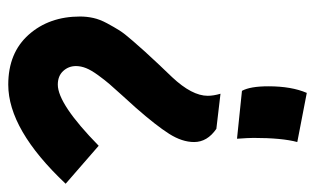

<svg xmlns="http://www.w3.org/2000/svg" viewBox="-175 -571 763 465"><g transform="rotate(-90 206.5 -338.5)"><path d="M86 -481 -6 -561Q125 -700 234 -700Q311 -700 355 -650.5Q399 -601 399 -526Q399 -510 395.5 -494Q392 -478 382.5 -460.5Q373 -443 365.5 -431Q358 -419 340.5 -399Q323 -379 314.5 -369.5Q306 -360 283 -335.5Q260 -311 252 -303Q207 -255 207 -217Q207 -203 212 -186L127 -196Q95 -218 95 -250Q95 -279 115 -310.5Q135 -342 178 -391Q187 -401 206.5 -422.5Q226 -444 235.5 -455Q245 -466 257 -482.5Q269 -499 274 -511.5Q279 -524 279 -536Q279 -554 267 -567Q255 -580 234 -580Q187 -580 86 -481ZM103 -146 219 -134Q230 -114 230 -70Q230 -14 214 23L95 0Q105 -37 105 -106Q105 -118 103 -146Z"/></g></svg>

Font: Boogaloo
Style: Regular
Weight: 400
Designer: John Vargas Beltran
Foundry: John Vargas Beltran
Version: Version 1.001